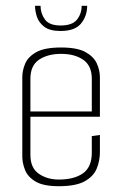

<svg xmlns="http://www.w3.org/2000/svg" viewBox="-20 -639 422 663"><path d="M183 4Q130 4 103 -12Q76 -28 66.5 -52Q57 -76 57 -99V-372Q57 -396 67 -419.5Q77 -443 105.5 -459Q134 -475 191 -475Q247 -475 275.5 -459Q304 -443 314.5 -419.5Q325 -396 325 -372V-250L297 -249V-367Q297 -412 267.5 -432.5Q238 -453 191 -453Q145 -453 115 -433Q85 -413 85 -367V-104Q85 -59 114 -39Q143 -19 183 -19Q236 -19 266.5 -40.5Q297 -62 297 -112V-169L325 -173V-114Q325 -84 314 -57Q303 -30 272.5 -13Q242 4 183 4ZM64 -236V-254H325V-236ZM189 -532Q152 -532 133 -546.5Q114 -561 107.5 -581Q101 -601 101 -619H120Q120 -593 135 -572Q150 -551 189 -551Q230 -551 246 -571.5Q262 -592 262 -619H281Q281 -584 260 -558Q239 -532 189 -532Z"/></svg>

Font: Smooch Sans Thin ExtraLight
Style: Regular
Weight: 250
Version: Version 1.010